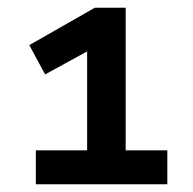

<svg xmlns="http://www.w3.org/2000/svg" viewBox="-20 -725 500 498"><path d="M73 -247V-335H206V-608L245 -613L97 -532L56 -608L226 -705H306V-335H414V-247Z"/></svg>

Font: Nunito Sans 8pt
Style: Bold
Weight: 700
Version: Version 3.101;gftools[0.9.27]